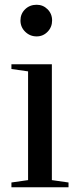

<svg xmlns="http://www.w3.org/2000/svg" viewBox="-20 -787 329 807"><path d="M66 -701Q66 -729 85.5 -748Q105 -767 134 -767Q161 -767 180 -748Q199 -729 199 -701Q199 -673 180 -653.5Q161 -634 134 -634Q106 -634 86 -653.5Q66 -673 66 -701ZM28 0V-20L98 -30V-487L28 -497V-517H198V-30L268 -20V0Z"/></svg>

Font: Prata
Style: Regular
Weight: 400
Designer: Ivan Petrov
Foundry: Cyreal
Version: Version 2.000